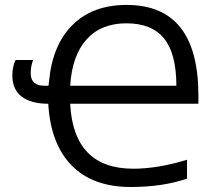

<svg xmlns="http://www.w3.org/2000/svg" viewBox="-20 -745 878 775"><path d="M263.2 -398.9H691.9Q691.9 -528.3 642.3 -589.6Q592.8 -650.9 490.2 -650.9Q387.7 -650.9 329.3 -585.7Q271 -520.5 263.2 -398.9ZM29.8 -440.9Q29.8 -476.6 43 -502.9H113.8Q104 -478.5 104 -449.2Q104 -398.9 159.2 -398.9H175.8L178.2 -419.9Q192.4 -565.4 273.7 -645.3Q355 -725.1 491.2 -725.1Q780.8 -725.1 780.8 -359.9V-326.2H263.2Q276.9 -64 518.1 -64Q616.2 -64 734.9 -100.1V-23.9Q636.2 9.8 507.8 9.8Q354.5 9.8 269.3 -77.1Q184.1 -164.1 174.8 -326.2Q105.5 -326.2 67.6 -355Q29.8 -383.8 29.8 -440.9Z"/></svg>

Font: OpenSans-Regular
Style: Regular
Weight: 400
Foundry: Ascender Corporation
Version: Version 1.10